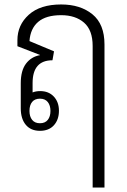

<svg xmlns="http://www.w3.org/2000/svg" viewBox="-20 -580 570 860"><path d="M395 260V-374Q395 -445 356.5 -478.5Q318 -512 254 -512Q186 -512 151 -482Q116 -452 112 -396L222 -350L215 -310Q126 -310 126 -208V-166Q141 -172 160 -172Q198 -172 221 -147.5Q244 -123 244 -84Q244 -44 221.5 -19Q199 6 159 6Q118 6 95.5 -21Q73 -48 73 -95V-207Q73 -264 96.5 -295Q120 -326 159 -333V-334L58 -373V-400Q58 -468 109 -514Q160 -560 254 -560Q340 -560 394 -516Q448 -472 448 -381V260ZM159 -28Q182 -28 194 -43Q206 -58 206 -83Q206 -108 194 -123Q182 -138 159 -138Q136 -138 124 -123.5Q112 -109 112 -83Q112 -58 124 -43Q136 -28 159 -28Z"/></svg>

Font: Noto Sans Thai Looped SemiCondensed Light
Style: Regular
Weight: 300
Width: 4
Designer: Sasikarn Vongin, Ben Mitchell
Foundry: The Fontpad Ltd
Version: Version 1.001; ttfautohint (v1.8.4.7-5d5b)